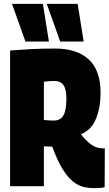

<svg xmlns="http://www.w3.org/2000/svg" viewBox="-20 -959 560 989"><path d="M464 10Q435 10 407.5 3Q380 -4 353.5 -26Q327 -48 301 -90.5Q275 -133 249 -204Q246 -204 240 -204Q232 -204 224 -204.5Q216 -205 206 -205V0H32V-699Q87 -703 141 -706Q195 -709 264 -709Q376 -709 437 -653Q498 -597 498 -480Q498 -406 474.5 -347.5Q451 -289 397 -268Q418 -239 446.5 -217Q475 -195 507 -195H520L519 5Q511 8 498 9Q485 10 464 10ZM257 -338Q292 -338 307 -365Q322 -392 322 -450Q322 -498 307.5 -520Q293 -542 258 -542Q246 -542 234.5 -541Q223 -540 206 -538V-341Q219 -340 230.5 -339Q242 -338 257 -338ZM290 -745 221 -939H380L411 -745ZM111 -745 42 -939H201L232 -745Z"/></svg>

Font: Georama Condensed Black
Style: Regular
Weight: 900
Width: 3
Designer: Jean-Baptiste Levee
Foundry: Production Type
Version: Version 1.000